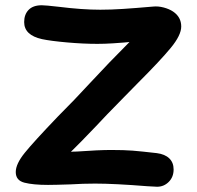

<svg xmlns="http://www.w3.org/2000/svg" viewBox="-20 -724 750 731"><path d="M541 -15Q416 -25 342 -25Q296 -25 248 -22Q188 -20 163 -20Q106 -20 73 -28.5Q40 -37 40 -69Q40 -100 74.5 -142.5Q109 -185 199 -279Q265 -345 320 -405Q395 -486 473 -564L451 -562Q440 -561 409.5 -559Q379 -557 351 -557Q297 -557 235 -562.5Q173 -568 140 -575Q72 -590 72 -640Q72 -669 89 -686.5Q106 -704 139 -704Q153 -704 205 -698Q293 -687 362 -687Q402 -687 448 -690Q494 -693 563 -699Q582 -701 603 -695.5Q624 -690 639 -680Q670 -659 670 -623Q670 -590 630 -541.5Q590 -493 506 -409L451 -353Q378 -279 345 -243Q283 -178 250 -146Q258 -147 272 -147Q356 -153 403 -153Q453 -153 484.5 -150.5Q516 -148 577 -141Q608 -137 624.5 -121Q641 -105 641 -79Q641 -50 622.5 -31.5Q604 -13 578 -13Z"/></svg>

Font: Mali
Style: Bold
Weight: 700
Designer: Kitiyaporn Chalermlarp | Katatrad Aksorn Co.,Ltd.
Foundry: Cadson Demak Co.,Ltd.
Version: Version 1.000; ttfautohint (v1.6)